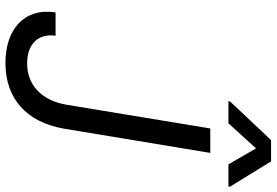

<svg xmlns="http://www.w3.org/2000/svg" viewBox="-172 -814 996 691"><g transform="rotate(90 325.5 -468.0)"><path d="M441.8 -727.3 356.5 -210.2C340.9 -119.3 285.2 -68.2 207.4 -68.2C139.9 -68.2 99.1 -106.2 108 -170.5H24.1C6.7 -59.3 83.8 9.9 206 9.9C333.8 9.9 420.5 -65.3 443.2 -204.5L529.8 -727.3ZM343.8 -792.6H423.3L513.5 -892L571 -792.6H650.6L651.3 -798.3L560.4 -946H483.7L344.5 -798.3Z"/></g></svg>

Font: Magic Ui Pro
Style: Italic
Weight: 400
Italic angle: -9.39999°
Designer: Stefan Endress, Andreas Faust
Version: Version 1.000;FEAKit 1.0